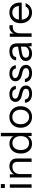

<svg xmlns="http://www.w3.org/2000/svg" viewBox="1843 -2603 770 4496"><g transform="rotate(-90 2228.0 -355.0)"><path d="M80 0V-510H160V0ZM74 -626V-720H166V-626Z M320 0V-510H395V-390H400V0ZM685 0V-334Q685 -392 656 -421Q627 -450 570 -450Q520 -450 481.5 -428Q443 -406 421.5 -367Q400 -328 400 -276L387 -397Q413 -454 466.5 -487Q520 -520 588 -520Q668 -520 716.5 -474.5Q765 -429 765 -355V0Z M1290 0V-119L1300 -116Q1281 -58 1230.5 -24Q1180 10 1110 10Q1041 10 989.5 -23Q938 -56 909.5 -115Q881 -174 881 -253Q881 -333 910 -393Q939 -453 991 -486Q1043 -519 1113 -519Q1185 -519 1234 -484Q1283 -449 1301 -385L1285 -383V-720H1365V0ZM1125 -60Q1202 -60 1245.5 -112.5Q1289 -165 1289 -256Q1289 -345 1245 -397Q1201 -449 1125 -449Q1049 -449 1006 -397Q963 -345 963 -253Q963 -163 1006 -111.5Q1049 -60 1125 -60Z M1737 10Q1662 10 1605 -25Q1548 -60 1516.5 -120.5Q1485 -181 1485 -257Q1485 -334 1517 -393Q1549 -452 1605.5 -486Q1662 -520 1737 -520Q1813 -520 1869.5 -486Q1926 -452 1957.5 -393Q1989 -334 1989 -257Q1989 -181 1957.5 -120.5Q1926 -60 1869.5 -25Q1813 10 1737 10ZM1737 -58Q1789 -58 1827 -83.5Q1865 -109 1886 -154Q1907 -199 1907 -258Q1907 -346 1860.5 -399Q1814 -452 1737 -452Q1661 -452 1614 -399Q1567 -346 1567 -258Q1567 -199 1588 -154Q1609 -109 1647.5 -83.5Q1686 -58 1737 -58Z M2282 10Q2188 10 2132 -33.5Q2076 -77 2068 -157H2145Q2152 -108 2188 -82Q2224 -56 2284 -56Q2337 -56 2367 -76Q2397 -96 2397 -133Q2397 -159 2380 -178.5Q2363 -198 2312 -211L2230 -232Q2160 -250 2125 -287.5Q2090 -325 2090 -377Q2090 -443 2139 -481.5Q2188 -520 2272 -520Q2355 -520 2407 -480Q2459 -440 2466 -369H2389Q2382 -410 2351 -432Q2320 -454 2269 -454Q2220 -454 2193 -435.5Q2166 -417 2166 -383Q2166 -357 2185.5 -338Q2205 -319 2251 -306L2331 -284Q2402 -265 2438 -226Q2474 -187 2474 -132Q2474 -65 2423 -27.5Q2372 10 2282 10Z M2765 10Q2671 10 2615 -33.5Q2559 -77 2551 -157H2628Q2635 -108 2671 -82Q2707 -56 2767 -56Q2820 -56 2850 -76Q2880 -96 2880 -133Q2880 -159 2863 -178.5Q2846 -198 2795 -211L2713 -232Q2643 -250 2608 -287.5Q2573 -325 2573 -377Q2573 -443 2622 -481.5Q2671 -520 2755 -520Q2838 -520 2890 -480Q2942 -440 2949 -369H2872Q2865 -410 2834 -432Q2803 -454 2752 -454Q2703 -454 2676 -435.5Q2649 -417 2649 -383Q2649 -357 2668.5 -338Q2688 -319 2734 -306L2814 -284Q2885 -265 2921 -226Q2957 -187 2957 -132Q2957 -65 2906 -27.5Q2855 10 2765 10Z M3395 0Q3391 -17 3389.5 -39Q3388 -61 3388 -95H3383V-339Q3383 -397 3356.5 -424.5Q3330 -452 3271 -452Q3213 -452 3178.5 -428.5Q3144 -405 3140 -362H3063Q3068 -436 3125 -478Q3182 -520 3274 -520Q3369 -520 3415 -475Q3461 -430 3461 -340V-95Q3461 -73 3464 -49.5Q3467 -26 3472 0ZM3220 10Q3141 10 3094.5 -28.5Q3048 -67 3048 -134Q3048 -201 3094 -238Q3140 -275 3228 -290L3406 -320V-254L3240 -228Q3184 -219 3155 -198Q3126 -177 3126 -137Q3126 -98 3152.5 -78Q3179 -58 3231 -58Q3298 -58 3340.5 -88.5Q3383 -119 3383 -168L3396 -97Q3380 -46 3333.5 -18Q3287 10 3220 10Z M3615 0V-510H3690V-380H3695V0ZM3695 -266 3682 -387Q3700 -452 3746 -486Q3792 -520 3852 -520Q3877 -520 3886 -516V-439Q3881 -441 3872 -441.5Q3863 -442 3850 -442Q3774 -442 3734.5 -396.5Q3695 -351 3695 -266Z M4181 10Q4108 10 4052 -24.5Q3996 -59 3964 -119Q3932 -179 3932 -257Q3932 -335 3963.5 -394.5Q3995 -454 4052 -487Q4109 -520 4183 -520Q4254 -520 4306.5 -489Q4359 -458 4387.5 -402Q4416 -346 4416 -270Q4416 -260 4415.5 -251Q4415 -242 4413 -231H3992V-298H4364L4338 -261Q4338 -353 4297.5 -402.5Q4257 -452 4183 -452Q4107 -452 4060.5 -399.5Q4014 -347 4014 -258Q4014 -167 4060.5 -112.5Q4107 -58 4185 -58Q4234 -58 4271 -79.5Q4308 -101 4325 -141H4401Q4376 -71 4317.5 -30.5Q4259 10 4181 10Z"/></g></svg>

Font: Instrument Sans
Style: Regular
Weight: 400
Designer: Rodrigo Fuenzalida
Foundry: fragTYPE
Version: Version 1.000;gftools[0.9.28]